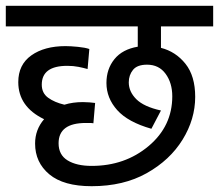

<svg xmlns="http://www.w3.org/2000/svg" viewBox="-20 -642 755 662"><path d="M653 -308Q653 -380 619.5 -422Q586 -464 535 -477V-551H715V-622H0V-551H455V-481Q402 -472 374.5 -438Q347 -404 347 -356Q347 -304 384 -262.5Q421 -221 502 -198L535 -261Q476 -274 450 -300Q424 -326 424 -358Q424 -383 438.5 -401Q453 -419 487 -419Q528 -419 551 -387.5Q574 -356 574 -310Q574 -207 492.5 -138.5Q411 -70 296 -70Q244 -70 213 -89Q182 -108 182 -148Q182 -218 276 -218Q281 -218 288.5 -218Q296 -218 302 -217L308 -287Q301 -288 289 -289Q277 -290 266 -290Q231 -290 202 -281Q168 -289 146 -305Q124 -321 124 -350Q124 -415 212 -415Q233 -415 250.5 -411.5Q268 -408 282 -404L288 -473Q274 -478 248.5 -480.5Q223 -483 206 -483Q133 -483 88 -451Q43 -419 43 -359Q43 -274 132 -231Q101 -195 101 -147Q101 -82 150 -41Q199 0 296 0Q406 0 486 -45Q566 -90 609.5 -160.5Q653 -231 653 -308Z"/></svg>

Font: Noto Sans Devanagari
Style: Regular
Weight: 400
Designer: Jelle Bosma - Monotype Design Team
Foundry: Monotype Imaging Inc.
Version: Version 1.901